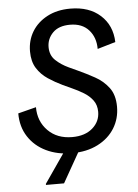

<svg xmlns="http://www.w3.org/2000/svg" viewBox="-56 -705 645 899"><g transform="rotate(-5 266.5 -256.0)"><path d="M257.5 12.5Q190 12.5 137.1 -12.9Q84.2 -38.3 53.8 -85Q23.3 -131.7 23.3 -195L108.3 -216.7Q108.3 -150 151.7 -106.2Q195 -62.5 265.8 -62.5Q325.8 -62.5 361.2 -93.3Q396.7 -124.2 396.7 -170Q396.7 -201.7 380.4 -223.8Q364.2 -245.8 338.3 -261.7Q312.5 -277.5 284.2 -290L242.5 -309.2Q207.5 -325.8 175.4 -347.1Q143.3 -368.3 123.3 -400Q103.3 -431.7 103.3 -479.2Q103.3 -530.8 128.3 -572.1Q153.3 -613.3 199.6 -637.9Q245.8 -662.5 308.3 -662.5Q396.7 -662.5 449.6 -614.6Q502.5 -566.7 505 -488.3L420 -463.3Q420 -517.5 388.8 -552.5Q357.5 -587.5 300.8 -587.5Q247.5 -587.5 219.6 -559.2Q191.7 -530.8 191.7 -491.7Q191.7 -453.3 216.7 -429.6Q241.7 -405.8 277.5 -389.2L319.2 -370Q357.5 -352.5 396.2 -331.2Q435 -310 460.8 -275.8Q486.7 -241.7 486.7 -185.8Q486.7 -130 458.8 -85Q430.8 -40 379.2 -13.8Q327.5 12.5 257.5 12.5ZM123.3 150V145L223.3 0H293.3L208.3 150Z"/></g></svg>

Font: Familjen Grotesk GF
Style: Italic
Weight: 400
Designer: Anders Wikstroem, Jonas Baeckman, Matilda Gysing, Kristian Moeller
Foundry: Familjen STHML AB
Version: Version 2.000; Beta; Release 4; Build 6